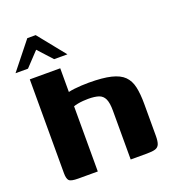

<svg xmlns="http://www.w3.org/2000/svg" viewBox="-133 -785 797 883"><g transform="rotate(-20 266.0 -343.5)"><path d="M99 0Q64 0 55 -9.5Q46 -19 46 -46V-505H195V-389Q207 -392 223.5 -394Q240 -396 259 -397Q278 -398 295 -398Q363 -398 404 -388Q445 -378 466 -357Q487 -336 494.5 -302Q502 -268 502 -219V-63Q502 -36 496.5 -22.5Q491 -9 477 -4.5Q463 0 436 0H356V-239Q356 -277 347 -296.5Q338 -316 318.5 -322.5Q299 -329 267 -329Q256 -329 242.5 -328Q229 -327 216 -324.5Q203 -322 195 -319V0ZM-6 -554 100 -687H141L248 -554H183L120 -623L55 -554Z"/></g></svg>

Font: r_Genos
Style: Bold
Weight: 700
Designer: Robert E. Leuschke
Foundry: Robert E. Leuschke
Version: Version 2.000;June 29, 2024;FontCreator 14.0.0.2814 32-bit